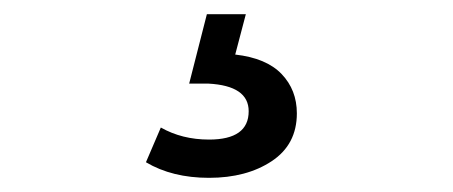

<svg xmlns="http://www.w3.org/2000/svg" viewBox="-20 -27 640 271"><path d="M275 224Q223 224 186 202L207 153Q237 170 275 170Q331 170 331 130Q331 94 274 91H247L272 -7H327L312 50Q356 55 377.5 77.5Q399 100 399 133Q399 177 363.5 200.5Q328 224 275 224Z"/></svg>

Font: Argentum Novus
Style: Regular
Weight: 400
Designer: Julieta Ulanovsky
Foundry: Julieta Ulanovsky
Version: Version 7.20;July 27, 2021;FontCreator 13.0.0.2683 64-bit